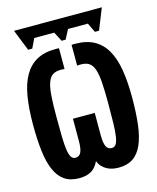

<svg xmlns="http://www.w3.org/2000/svg" viewBox="-119 -873 787 963"><g transform="rotate(-15 275.0 -391.5)"><path d="M307.6 -648.4Q312.5 -648.9 316.7 -648.9Q320.8 -648.9 325.7 -648.9Q383.8 -648.9 423.3 -627.4Q462.9 -606 487.3 -564Q511.7 -522 522.2 -459.7Q532.7 -397.5 532.7 -316.4Q532.7 -235.8 525.4 -175Q518.1 -114.3 500.2 -73.5Q482.4 -32.7 452.4 -12.5Q422.4 7.8 377 7.8Q360.8 7.8 345.5 4.6Q330.1 1.5 316.7 -5.9Q303.2 -13.2 292.2 -24.9Q281.2 -36.6 274.9 -53.7Q259.3 -20 234.4 -6.1Q209.5 7.8 172.9 7.8Q127.4 7.8 97.4 -12.5Q67.4 -32.7 49.6 -73Q31.7 -113.3 24.4 -173.1Q17.1 -232.9 17.1 -312Q17.1 -394.5 27.6 -457.5Q38.1 -520.5 62.5 -563Q86.9 -605.5 126.5 -627.2Q166 -648.9 224.1 -648.9Q229 -648.9 233.2 -648.9Q237.3 -648.9 242.2 -648.4V-540.5Q238.3 -541 232.4 -541.3Q226.6 -541.5 222.7 -541.5Q196.3 -541.5 180.2 -530.8Q164.1 -520 155.3 -494.4Q146.5 -468.8 143.6 -426Q140.6 -383.3 140.6 -319.8Q140.6 -257.8 141.6 -215.1Q142.6 -172.4 146.7 -146Q150.9 -119.6 158.7 -107.9Q166.5 -96.2 180.7 -96.2Q200.2 -96.2 209.2 -114.3Q218.3 -132.3 218.3 -174.8V-288.6H331.5V-174.8Q331.5 -132.3 340.3 -114.3Q349.1 -96.2 369.1 -96.2Q382.8 -96.2 390.9 -107.9Q398.9 -119.6 403.1 -146Q407.2 -172.4 408.2 -215.1Q409.2 -257.8 409.2 -319.8Q409.2 -383.3 406.2 -426Q403.3 -468.8 394.5 -494.4Q385.7 -520 369.6 -530.8Q353.5 -541.5 327.1 -541.5Q323.2 -541.5 317.4 -541.3Q311.5 -541 307.6 -540.5ZM502.9 -791 459 -681.2H437.5L414.1 -730H311L285.6 -681.2H264.6L239.3 -730H135.7L112.3 -681.2H90.8L46.9 -791ZM0 -638.2Z"/></g></svg>

Font: Code New Roman
Style: Bold
Weight: 700
Monospace: yes
Designer: Sam Radian
Foundry: Code New Roman
Version: Version 1.508 October 19, 2014